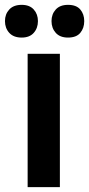

<svg xmlns="http://www.w3.org/2000/svg" viewBox="-46 -772 367 792"><path d="M68 0V-550H201V0ZM43.5 -617Q10 -617 -7.8 -636.5Q-25.5 -656 -25.5 -685Q-25.5 -713.5 -7.8 -732.8Q10 -752 43.5 -752Q76 -752 93.2 -732.8Q110.5 -713.5 110.5 -685Q110.5 -656 93.2 -636.5Q76 -617 43.5 -617ZM234.5 -617Q201.5 -617 184 -636.5Q166.5 -656 166.5 -685Q166.5 -713.5 184 -732.8Q201.5 -752 234.5 -752Q269 -752 285.2 -732.8Q301.5 -713.5 301.5 -685Q301.5 -656 285.2 -636.5Q269 -617 234.5 -617Z"/></svg>

Font: Junction
Style: Bold
Weight: 700
Designer: Caroline Hadilaksono
Foundry: Caroline Hadilaksono, Tyler Finck, The League of Moveable Type
Version: Version 2.000; ttfautohint (v1.8.3)